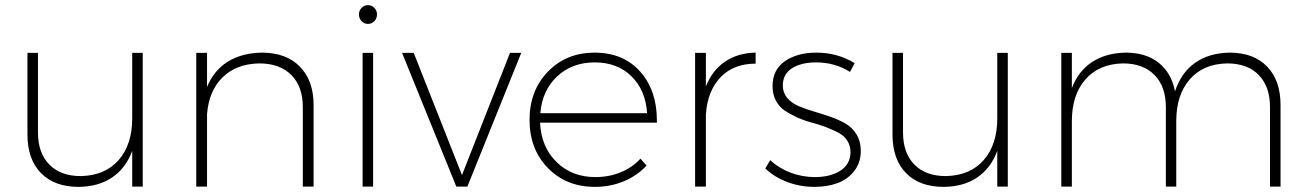

<svg xmlns="http://www.w3.org/2000/svg" viewBox="-20 -727 5096 748"><path d="M86.9 -203.1V-521H127.9V-210.9Q127.9 -130.9 172.1 -85.9Q216.3 -41 294.9 -41Q389.2 -43 442.1 -103.3Q495.1 -163.6 495.1 -266.1V-521H536.1V0H495.1V-139.2Q470.2 -71.8 416.7 -35.6Q363.3 0.5 286.1 1Q191.9 1 139.4 -53Q86.9 -106.9 86.9 -203.1Z M744.6 0V-521H786.6V-388.2Q813 -452.6 867.2 -486.6Q921.4 -520.5 999.5 -522Q1094.7 -522 1148.2 -467.5Q1201.7 -413.1 1201.7 -317.9V0H1159.7V-310.1Q1159.7 -390.1 1114.7 -435.1Q1069.8 -480 989.7 -480Q899.9 -478 846.7 -425.3Q793.5 -372.6 786.6 -282.2V0Z M1378.4 -670.9Q1378.4 -686 1388.9 -696.5Q1399.4 -707 1413.6 -707Q1427.7 -707 1438.2 -696.5Q1448.7 -686 1448.7 -670.9Q1448.7 -655.3 1438.5 -644.5Q1428.2 -633.8 1413.6 -633.8Q1398.9 -633.8 1388.7 -644.5Q1378.4 -655.3 1378.4 -670.9ZM1392.6 0V-521H1433.6V0Z M1546.4 -521H1591.8L1779.8 -44.9L1966.8 -521H2010.7L1800.8 0H1757.8Z M2296.9 -522Q2410.2 -521.5 2475.6 -446.3Q2539.1 -373.5 2539.1 -257.8Q2539.1 -253.4 2539.1 -249H2084Q2088.4 -154.3 2148.2 -95.7Q2208 -37.1 2299.3 -37.1Q2352.5 -37.1 2397.9 -55.7Q2443.4 -74.2 2475.1 -108.9L2499 -82Q2462.4 -42.5 2410.4 -20.8Q2358.4 1 2296.9 1Q2186.5 1 2114.7 -72.3Q2043 -145.5 2043 -259.8Q2043 -374 2114.7 -448Q2186.5 -522 2296.9 -522ZM2085 -286.1H2501Q2495.1 -375.5 2440.2 -429.7Q2385.3 -483.9 2296.9 -483.9Q2209 -483.9 2150.6 -429.4Q2092.3 -375 2085 -286.1Z M2688 0V-521H2730V-390.1Q2754.9 -453.1 2804.4 -486.8Q2854 -520.5 2923.8 -522V-479Q2838.4 -479 2787.6 -426.5Q2736.8 -374 2730 -282.2V0Z M2961.4 -70.8 2980.5 -103Q3014.2 -71.8 3059.8 -54.4Q3105.5 -37.1 3154.8 -37.1Q3213.4 -37.1 3252.4 -61Q3291.5 -85 3293.5 -131.8Q3293.9 -158.2 3281.5 -178Q3269 -197.8 3247.8 -209.2Q3226.6 -220.7 3199.2 -231.2Q3171.9 -241.7 3143.1 -249.3Q3114.3 -256.8 3086.9 -269Q3059.6 -281.2 3037.8 -295.7Q3016.1 -310.1 3002.9 -334.5Q2989.7 -358.9 2989.7 -391.1Q2989.7 -455.6 3038.1 -488.8Q3086.4 -522 3160.6 -522Q3242.2 -522 3309.6 -481L3291.5 -446.8Q3232.9 -483.9 3159.7 -483.9Q3101.6 -483.9 3065.7 -461.2Q3029.8 -438.5 3029.8 -394Q3029.8 -365.7 3046.6 -345.7Q3063.5 -325.7 3090.1 -314.2Q3116.7 -302.7 3149.2 -293.2Q3181.6 -283.7 3214.1 -272.5Q3246.6 -261.2 3273.2 -246.1Q3299.8 -231 3316.7 -203.6Q3333.5 -176.3 3333.5 -139.2Q3333.5 -92.8 3307.4 -60.1Q3281.2 -27.3 3241.7 -13.2Q3202.1 1 3152.8 1Q3097.7 1 3047.4 -17.8Q2997.1 -36.6 2961.4 -70.8Z M3457 -203.1V-521H3498V-210.9Q3498 -130.9 3542.2 -85.9Q3586.4 -41 3665 -41Q3759.3 -43 3812.3 -103.3Q3865.2 -163.6 3865.2 -266.1V-521H3906.2V0H3865.2V-139.2Q3840.3 -71.8 3786.9 -35.6Q3733.4 0.5 3656.2 1Q3562 1 3509.5 -53Q3457 -106.9 3457 -203.1Z M4114.7 0V-521H4155.8V-383.8Q4181.2 -450.2 4234.6 -485.4Q4288.1 -520.5 4365.7 -522Q4444.3 -522 4494.1 -482.4Q4543.9 -442.9 4557.6 -371.1Q4581.5 -443.8 4635.7 -482.2Q4689.9 -520.5 4770.5 -522Q4863.8 -522 4916.3 -467.8Q4968.8 -413.6 4968.8 -317.9V0H4927.7V-310.1Q4927.7 -390.1 4883.5 -435.1Q4839.4 -480 4760.7 -480Q4667.5 -478 4615 -417.7Q4562.5 -357.4 4562.5 -254.9V0H4522V-310.1Q4522 -390.1 4477.5 -435.1Q4433.1 -480 4355 -480Q4261.7 -478 4208.7 -417.7Q4155.8 -357.4 4155.8 -254.9V0Z"/></svg>

Font: Montserrat Ultra Light
Style: Regular
Weight: 200
Designer: Julieta Ulanovsky
Foundry: Julieta Ulanovsky
Version: Version 3.001;PS 003.001;hotconv 1.0.70;makeotf.lib2.5.58329